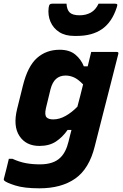

<svg xmlns="http://www.w3.org/2000/svg" viewBox="-48 -822 668 1042"><path d="M276 -552Q329 -552 360.5 -526Q392 -500 407 -462H428L447 -540H586Q597 -540 594 -529Q571 -438 550.5 -358Q530 -278 509.5 -198Q489 -118 466 -27Q436 94 360.5 147Q285 200 166 200Q83 200 34.5 184.5Q-14 169 -25 158Q-29 154 -27 148Q-19 116 -13 93.5Q-7 71 0 40H20Q57 57 92.5 63.5Q128 70 169 70Q243 70 280 33Q310 4 324 -54Q328 -71 332 -86.5Q336 -102 340 -117H319Q291 -77 255 -53.5Q219 -30 166 -30Q93 -30 57.5 -84Q22 -138 45 -231L76 -356Q102 -462 152.5 -507Q203 -552 276 -552ZM205 -185Q216 -174 241 -174Q275 -174 309 -193.5Q343 -213 372 -243Q380 -272 387.5 -302Q395 -332 403 -364Q376 -392 353.5 -402Q331 -412 308 -412Q277 -412 256.5 -394Q236 -376 226 -337L201 -234Q193 -197 205 -185ZM384 -739Q418 -739 444.5 -753.5Q471 -768 487 -802H576Q586 -802 588 -798Q590 -794 585 -780Q559 -701 505.5 -664Q452 -627 369 -627H355Q306 -627 273.5 -648Q241 -669 226 -704Q211 -739 216 -780Q218 -794 222 -798Q226 -802 236 -802H313Q315 -768 331 -753.5Q347 -739 384 -739Z"/></svg>

Font: Recursive Sn Lnr St XBd
Style: Italic
Weight: 800
Italic angle: -15°
Version: Version 1.079;hotconv 1.0.112;makeotfexe 2.5.65598; ttfautoh